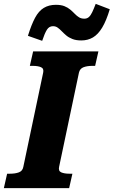

<svg xmlns="http://www.w3.org/2000/svg" viewBox="-52 -977 590 997"><path d="M69 -110 172 -599Q177 -621 161 -628Q145 -635 118 -635H103L120 -710H459L442 -635H427Q401 -635 382 -628Q363 -621 358 -600L255 -111Q250 -89 266 -82Q282 -75 309 -75H324L307 0H-32L-15 -75H0Q27 -75 46 -82Q65 -89 69 -110ZM370 -767Q343 -767 324 -774.5Q305 -782 292 -793Q279 -804 268.5 -815Q258 -826 247.5 -833.5Q237 -841 223 -841Q203 -841 191.5 -822.5Q180 -804 167 -765L93 -791Q111 -849 130 -884.5Q149 -920 175.5 -936Q202 -952 238 -952Q265 -952 282.5 -945Q300 -938 313 -927Q326 -916 336.5 -905Q347 -894 358.5 -887Q370 -880 386 -880Q400 -880 409.5 -888.5Q419 -897 427 -914Q435 -931 445 -957L518 -929Q500 -869 478.5 -833.5Q457 -798 430.5 -782.5Q404 -767 370 -767Z"/></svg>

Font: Roboto Serif
Style: Bold Italic
Weight: 700
Italic angle: -10°
Designer: Greg Gazdowicz
Foundry: Commercial Type
Version: Version 1.008